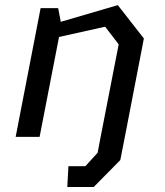

<svg xmlns="http://www.w3.org/2000/svg" viewBox="-20 -546 660 766"><path d="M483 -25 554 -392.5 450 -525.5 222.5 -459 212 -513.5H142L42.5 0H138L215.5 -398.5L399.5 -439.5L453.5 -369L381.5 0L369.5 63.5L320.5 117H253L248.5 200H354L460 92.5Z"/></svg>

Font: Monaspace Krypton
Style: Italic
Weight: 400
Italic angle: -11°
Designer: Riley Cran & the Lettermatic Team
Foundry: Lettermatic
Version: Version 1.101 (Monaspace Krypton)